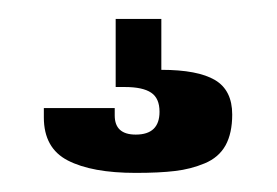

<svg xmlns="http://www.w3.org/2000/svg" viewBox="-20 -34 290 201"><path d="M25.9 79.1H100.1V86.9Q100.1 106.9 122.1 106.9Q147 106.9 147 83Q147 68.8 138.2 63Q129.4 57.1 110.8 57.1H101.1V-14.2H148.9V39.1Q187 39.1 205.1 49.8Q223.1 60.5 223.1 85.9Q223.1 105.5 216.1 118.2Q209 130.9 194.3 137Q179.7 143.1 163.3 145Q147 147 122.1 147Q76.2 147 51 134Q25.9 121.1 25.9 88.9Z"/></svg>

Font: Bebas Neue Bold
Style: Regular
Weight: 700
Designer: Ryoichi Tsunekawa
Foundry: Ryoichi Tsunekawa
Version: Version 1.300